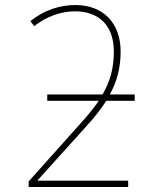

<svg xmlns="http://www.w3.org/2000/svg" viewBox="-20 -744 603 764"><path d="M94 0H490V-25H130V-27L324 -242C356 -277 382 -310 403 -343H516V-368H417C445 -419 460 -473 460 -539C460 -654 389 -724 280 -724C220 -724 157 -705 101 -660L116 -640C165 -679 224 -699 278 -699C374 -699 433 -642 433 -539C433 -472 418 -420 388 -368H168V-343H373C355 -316 332 -288 305 -258L94 -22Z"/></svg>

Font: Noto Sans Mono SemiCondensed Thin
Style: Regular
Weight: 100
Width: 4
Designer: Monotype Design Team
Foundry: Monotype Imaging Inc.
Version: Version 2.014